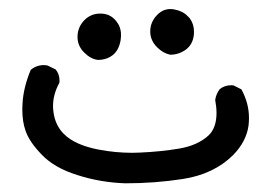

<svg xmlns="http://www.w3.org/2000/svg" viewBox="-20 -244 582 433"><path d="M465.3 -18.6Q468.3 -2.4 468.3 10.7Q468.3 44.4 450.2 61.5Q425.8 84 384 91.1Q342.3 98.1 295.4 100.1Q287.1 100.6 278.3 100.6Q240.2 100.6 202.1 93.3Q148.9 83 124 58.1Q104.5 38.6 100.6 8.8Q99.6 2 99.6 -4.9Q99.6 -31.2 113.8 -57.1Q114.3 -59.6 114.3 -61.5Q114.3 -77.1 105.5 -87.4L87.4 -96.2Q83 -97.2 79.1 -97.2Q62 -97.2 49.3 -86.4Q32.7 -46.4 30.8 -10.7Q30.3 -3.9 30.3 2.4Q30.3 30.3 37.6 50.8Q45.9 75.7 74.5 105.2Q103 134.8 154.8 150.9Q206.5 167.5 262.7 169.4Q329.6 169.4 392.1 159.7Q462.4 148.9 505.9 105.5Q535.6 75.2 540.5 39.1Q541.5 30.3 541.5 22Q541.5 -11.2 524.4 -42.5L506.8 -51.3Q504.4 -51.8 502 -51.8Q486.3 -51.8 475.6 -43Q467.3 -32.2 465.3 -18.6ZM252 -153.3Q252.9 -159.2 252.9 -162.6Q252.9 -166 252.7 -170.4Q252.4 -174.8 250.5 -181.2Q248.5 -187.5 245.6 -191.4Q241.7 -197.3 238.8 -200.2Q226.1 -213.4 206.1 -213.4Q185.1 -213.4 170.4 -198.7Q154.8 -182.6 154.8 -160.6Q154.8 -140.6 169.7 -125.7Q184.6 -110.8 200.7 -108.9Q220.2 -108.9 234.1 -119.6Q248 -130.4 252 -153.3ZM417.5 -172.4Q417.5 -189.9 407.7 -203.1L402.8 -208Q392.1 -219.2 373 -222.7Q368.7 -223.6 364.3 -223.6Q347.7 -223.6 335 -210.9Q318.8 -194.8 318.8 -172.9Q318.8 -152.8 334.5 -137.2Q347.7 -124 363.8 -120.6Q383.3 -120.6 399.4 -132.3Q417.5 -146 417.5 -172.4Z"/></svg>

Font: Bakudai
Style: Light
Weight: 300
Version: Version 1.48